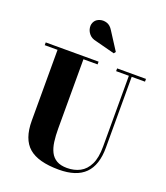

<svg xmlns="http://www.w3.org/2000/svg" viewBox="-179 -1138 1105 1275"><g transform="rotate(20 373.0 -500.5)"><path d="M726.5 -750V-730.5H632.5V-230Q632.5 -106.5 572 -46Q511.5 14.5 387.5 14.5Q241.5 14.5 175 -43Q108.5 -100.5 108.5 -230V-730.5H18V-750H391.5V-730.5H291.5V-240Q291.5 -190.5 297 -149.2Q302.5 -108 317.5 -78Q332.5 -48 361 -31.2Q389.5 -14.5 435 -14.5Q486 -14.5 526 -35.5Q566 -56.5 589.2 -103.8Q612.5 -151 612.5 -230V-730.5H522.5V-750ZM467 -836.5 329 -872.5Q297.5 -878.5 280 -899Q262.5 -919.5 259.8 -944.5Q257 -969.5 270.5 -989Q281.5 -1005.5 305 -1012.8Q328.5 -1020 354 -1011.8Q379.5 -1003.5 397 -974L477 -849.5Z"/></g></svg>

Font: Bodoni Moda 11pt ExtraBold
Style: Regular
Weight: 800
Designer: Owen Earl
Foundry: indestructible type
Version: Version 2.004